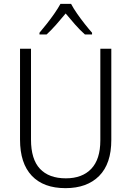

<svg xmlns="http://www.w3.org/2000/svg" viewBox="-20 -1033 682 997"><path d="M558 -306Q558 -183 495 -119.5Q432 -56 320 -56Q206 -56 145 -120.5Q84 -185 84 -308V-780H141V-308Q141 -206 187.5 -156.5Q234 -107 322 -107Q407 -107 454 -156.5Q501 -206 501 -304V-780H558ZM349 -1013Q361 -990 380.5 -962Q400 -934 421 -907.5Q442 -881 458 -863V-854H421Q396 -876 370 -905.5Q344 -935 321 -963Q298 -935 272 -905.5Q246 -876 222 -854H185V-863Q202 -883 223 -909.5Q244 -936 263 -963.5Q282 -991 294 -1013Z"/></svg>

Font: Noto Sans Malayalam UI SemiCondensed Light
Style: Regular
Weight: 300
Width: 4
Designer: Jelle Bosma - Monotype Design Team
Foundry: Monotype Imaging Inc.
Version: Version 2.104; ttfautohint (v1.8.4.7-5d5b)